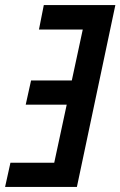

<svg xmlns="http://www.w3.org/2000/svg" viewBox="-43 -734 473 754"><path d="M-23 0 -2 -95H170L219 -323H58L79 -418H239L282 -618H110L129 -714H410L259 0Z"/></svg>

Font: Noto Sans ExtraCondensed SemiBold
Style: Italic
Weight: 600
Width: 2
Italic angle: -12°
Designer: Monotype Design Team
Foundry: Monotype Imaging Inc.
Version: Version 2.013; ttfautohint (v1.8.4.7-5d5b)